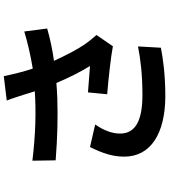

<svg xmlns="http://www.w3.org/2000/svg" viewBox="42 -900 915 1040"><g transform="rotate(-90 500.0 -379.5)"><path d="M831 -315C813 -335 795 -357 778 -382C753 -418 721 -480 691 -545C754 -554 815 -567 866 -582L850 -706C787 -687 721 -672 649 -660C632 -710 619 -764 608 -817L476 -801C489 -768 499 -733 507 -710C513 -693 518 -672 526 -649C420 -642 300 -644 150 -662L152 -536C280 -526 385 -524 479 -527H488C516 -528 544 -530 571 -532C599 -465 633 -398 663 -350C632 -352 569 -357 520 -361L510 -257C594 -250 714 -237 770 -226L831 -315ZM762 34 769 -90C698 -76 615 -66 506 -66C369 -66 297 -103 297 -187C297 -231 314 -275 346 -322L224 -350C190 -282 172 -226 172 -165C172 -21 297 57 498 58C619 58 705 45 762 34Z"/></g></svg>

Font: Glow Sans SC Normal
Style: Bold
Weight: 700
Designer: Ryoko NISHIZUKA (kana, bopomofo & ideographs); Paul D. Hunt (Latin, Greek & Cyrillic); Sandoll Communications, Soo-young
Version: Version 0.93